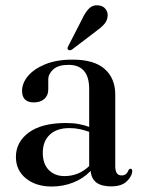

<svg xmlns="http://www.w3.org/2000/svg" viewBox="-20 -687 532 718"><path d="M39.5 -100Q39.5 -156 87.8 -191.5Q136 -227 227 -227Q253.5 -227 274.8 -223Q296 -219 313.5 -212.5V-354Q313.5 -444.5 236 -444.5Q198 -444.5 179.2 -427.5Q160.5 -410.5 160.5 -389.5V-352.5Q160.5 -330 145.8 -317Q131 -304 106.5 -304Q62.5 -304 62.5 -347.5Q62.5 -376 84.5 -402.5Q106.5 -429 148.8 -446.5Q191 -464 251.5 -464Q332 -464 371.5 -429Q411 -394 411 -333.5V-65Q411 -31 434.5 -31Q445.5 -31 451.5 -36.5Q457.5 -42 460.5 -50.5Q463.5 -56 468 -56Q474.5 -56 474.5 -47Q474.5 -29.5 455 -9.8Q435.5 10 395.5 10Q323.5 10 319 -48Q292 -19.5 254 -4.5Q216 10.5 174 10.5Q114 10.5 76.8 -20Q39.5 -50.5 39.5 -100ZM140 -115.5Q140 -74 162.5 -51.2Q185 -28.5 221 -28.5Q274.5 -28.5 313.5 -66V-194Q297 -200 278.8 -204Q260.5 -208 239.5 -208Q192 -208 166 -183.2Q140 -158.5 140 -115.5ZM286.5 -614.5Q298.5 -640.5 312.5 -654.8Q326.5 -669 346.5 -667Q365 -666 374.5 -653.5Q384 -641 382.5 -627.5Q381.5 -610 369.5 -596.5Q357.5 -583 339 -570L249 -501.5Q240 -496.5 234.5 -501.5Q230 -505.5 235.5 -515Z"/></svg>

Font: Fraunces 72pt S000
Style: Regular
Weight: 400
Version: Version 1.000; ttfautohint (v1.8.3)